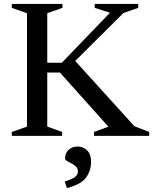

<svg xmlns="http://www.w3.org/2000/svg" viewBox="-20 -690 778 975"><path d="M220 -623V-371.5H294L538.5 -625.5L461 -650V-670H682V-650L607 -624L362 -380.5L662.5 -49L737.5 -20V0H457.5V-20L530.5 -46.5L284.5 -321.5H220V-47L295.5 -20V0H40V-20L117 -47V-623L40 -650V-670H297V-650ZM308.5 231.5Q348 219.5 361.8 208.2Q375.5 197 375.5 179.5Q375.5 165 365.8 155.8Q356 146.5 343.2 140Q330.5 133.5 320.5 127.8Q310.5 122 310.5 115Q310.5 87.5 328.2 70.8Q346 54 374.5 54Q403 54 422.8 74Q442.5 94 442.5 131Q442.5 176.5 417.2 211.5Q392 246.5 320 265Z"/></svg>

Font: Newsreader Text Medium
Style: Regular
Weight: 500
Designer: Hugues Gentile
Foundry: Production Type
Version: Version 1.002